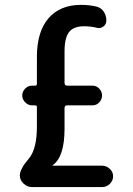

<svg xmlns="http://www.w3.org/2000/svg" viewBox="-20 -760 540 780"><path d="M109.4 0Q90.8 0 75.7 -14.2Q60.5 -28.3 60.5 -47.9Q60.5 -57.6 65.4 -68.4Q70.3 -79.1 74.2 -85.4Q78.1 -91.8 87.9 -104Q97.7 -116.2 100.6 -120.1Q129.9 -159.2 129.9 -245.1V-325.2Q129.9 -332 123 -332H110.4Q94.7 -332 82.5 -344.2Q70.3 -356.4 70.3 -372.1Q70.3 -387.7 82 -399.9Q93.8 -412.1 110.4 -412.1H123Q129.9 -412.1 129.9 -419.9V-528.3Q129.9 -630.9 176.8 -685.5Q223.6 -740.2 309.6 -740.2Q342.8 -740.2 371.1 -733.4Q389.6 -729.5 400.9 -713.4Q412.1 -697.3 412.1 -676.8Q412.1 -661.1 399.4 -651.9Q386.7 -642.6 372.1 -647.5Q347.7 -653.3 321.3 -653.3Q279.3 -653.3 260.7 -629.9Q242.2 -606.4 242.2 -550.8V-423.8Q242.2 -412.1 252.9 -412.1H355.5Q372.1 -412.1 383.3 -399.9Q394.5 -387.7 394.5 -372.1Q394.5 -356.4 383.3 -344.2Q372.1 -332 355.5 -332H252.9Q242.2 -332 242.2 -321.3V-237.3Q242.2 -124 195.3 -89.8Q193.4 -89.8 193.4 -87.9Q193.4 -86.9 194.3 -86.9H394.5Q412.1 -86.9 425.8 -74.2Q439.5 -61.5 439.5 -43.9Q439.5 -26.4 426.3 -13.2Q413.1 0 394.5 0Z"/></svg>

Font: Rounded-X Mgen+ 1mn medium
Style: Regular
Weight: 500
Designer: [Source Han Sans]
Ryoko NISHIZUKA  (kana & ideographs); Paul D. Hunt (Latin, Greek & Cyrillic); Wenlong ZHANG  (bopomofo
Version: Version 1.059.20150602